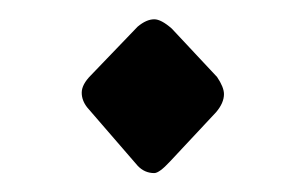

<svg xmlns="http://www.w3.org/2000/svg" viewBox="-20 -475 301 203"><path d="M76.2 -395.5 125.5 -446.8Q134.8 -454.6 143.1 -454.6Q150.4 -454.6 161.6 -444.8L209.5 -393.6Q216.8 -382.8 216.8 -375.5Q216.8 -366.2 208.5 -356.4L159.7 -304.2Q148.4 -292 143.1 -292Q132.8 -292 125.5 -299.8L72.3 -361.3Q66.4 -368.7 66.4 -377Q66.4 -385.7 76.2 -395.5Z"/></svg>

Font: KhunPaOh
Style: Regular
Weight: 400
Designer: Khon Soe Zaw Thu
Version: Version 1.00 July 11, 2016, initial release